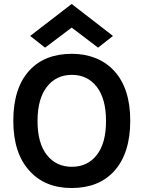

<svg xmlns="http://www.w3.org/2000/svg" viewBox="-20 -933 723 967"><path d="M47 -325Q47 -491 129 -579Q206 -662 342 -662Q407 -662 461 -640.5Q515 -619 554 -577Q636 -489 636 -325Q636 -160 554 -70Q476 14 341 14Q207 14 129 -72Q47 -161 47 -325ZM132 -752 341 -913 549 -752 474 -693 341 -794 207 -693ZM216 -495.5Q169 -435 169 -323.5Q169 -212 216 -152.5Q263 -93 342 -93Q421 -93 467.5 -152.5Q514 -212 514 -323.5Q514 -435 467.5 -495.5Q421 -556 342 -556Q263 -556 216 -495.5Z"/></svg>

Font: Karmilla
Style: Bold
Weight: 700
Designer: Jonathan Pinhorn
Version: Version 1.000